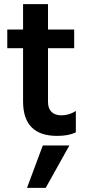

<svg xmlns="http://www.w3.org/2000/svg" viewBox="-20 -649 419 924"><path d="M345 -12Q310 5 255 5Q91 5 91 -161V-417H15V-507H91V-629H211V-507H337V-417H211V-159Q211 -127 228 -110.5Q245 -94 275 -94Q313 -94 345 -115ZM200 255H110L186 51H314Z"/></svg>

Font: Hind Siliguri SemiBold
Style: Regular
Weight: 600
Designer: Jyotish Sonowal
Foundry: Indian Type Foundry
Version: Version 1.001;PS 1.0;hotconv 1.0.86;makeotf.lib2.5.63406; tt